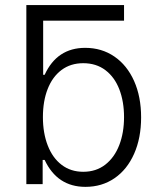

<svg xmlns="http://www.w3.org/2000/svg" viewBox="-20 -727 622 758"><path d="M469.7 -645.5H150.4V-431.6H156.2Q205.1 -538.1 316.4 -538.1Q381.3 -538.1 431.4 -503.9Q481.4 -469.7 509.3 -407.5Q537.1 -345.2 537.1 -263.7Q537.1 -182.1 509.5 -119.9Q481.9 -57.6 432.1 -23.4Q382.3 10.7 317.4 10.7Q206.1 10.7 156.2 -95.7H148.4V0H84V-707H469.7ZM308.6 -48.8Q359.4 -48.8 395.8 -77.1Q432.1 -105.5 450.9 -154.3Q469.7 -203.1 469.7 -264.6Q469.7 -325.7 451.2 -374Q432.6 -422.4 396.2 -450Q359.9 -477.5 308.6 -477.5Q258.8 -477.5 222.9 -450.7Q187 -423.8 168.2 -375.7Q149.4 -327.6 149.4 -264.6Q149.4 -201.7 168.5 -152.6Q187.5 -103.5 223.4 -76.2Q259.3 -48.8 308.6 -48.8Z"/></svg>

Font: Pretendard Std Light
Style: Regular
Weight: 300
Designer: Base glyphs from Inter by Rasmus Andersson; Hangeul glyphs from Noto Sans CJK(Source Han Sans) by Jang Soo-young and Kan
Foundry: Kil Hyung-jin
Version: Version 1.309